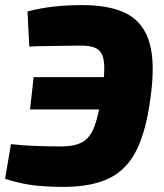

<svg xmlns="http://www.w3.org/2000/svg" viewBox="-27 -722 643 754"><path d="M295 -702Q408 -702 473 -667Q538 -632 560.5 -552.5Q583 -473 564 -338Q547 -208 509 -132Q471 -56 403 -22.5Q335 11 228 12Q146 12 93 4Q40 -4 -7 -20L16 -156Q59 -151 108 -149Q157 -147 220 -147Q271 -148 300 -166Q329 -184 345 -228.5Q361 -273 373 -352Q382 -412 382.5 -449.5Q383 -487 374 -507Q365 -527 344.5 -535Q324 -543 292 -543Q249 -543 215.5 -542Q182 -541 152 -541Q122 -541 88 -539L81 -677Q130 -690 183 -696Q236 -702 295 -702ZM537 -419 519 -292H91L105 -419Z"/></svg>

Font: Exo 2 ExtraBold
Style: Italic
Weight: 800
Italic angle: -8°
Designer: Natanael Gama
Foundry: Natanael Gama
Version: Version 2.010